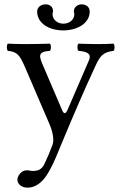

<svg xmlns="http://www.w3.org/2000/svg" viewBox="-20 -632 555 884"><path d="M204 160C220 132 233 104 245 74C325 -119 370 -222 422 -334C442 -376 456 -392 503 -398C509 -404 509 -425 503 -431C483 -430 460 -429 432 -429C402 -429 371 -430 341 -431C335 -425 335 -404 341 -398C373 -395 405 -389 389 -353L290 -124C283 -108 274 -105 266 -125L177 -333C159 -375 154 -394 210 -398C216 -404 216 -425 210 -431C173 -430 133 -429 97 -429C63 -429 36 -430 16 -431C10 -425 10 -404 16 -398C56 -393 69 -384 95 -323L208 -60C217 -40 232 6 222 34C210 67 198 95 183 126C172 146 158 155 133 155C119 155 115 152 104 152C75 152 60 182 60 195C60 216 80 232 107 232C128 232 168 224 204 160ZM393 -579C393 -598 379 -612 355 -612C337 -612 320 -598 320 -581C320 -578 320 -576 321 -574C322 -571 322 -568 322 -565C322 -543 301 -523 272 -523C242 -523 222 -544 222 -566C222 -568 222 -571 223 -574C224 -577 224 -579 224 -582C224 -598 212 -612 190 -612C167 -612 151 -597 151 -579C151 -525 206 -492 271 -492C335 -492 393 -524 393 -579Z"/></svg>

Font: Libertinus Math
Style: Regular
Weight: 400
Designer: Philipp H. Poll, Khaled Hosny
Foundry: Caleb Maclennan
Version: Version 7.050;RELEASE